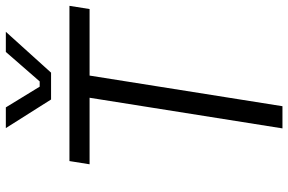

<svg xmlns="http://www.w3.org/2000/svg" viewBox="-185 -803 988 658"><g transform="rotate(-90 309.0 -474.0)"><path d="M198 0 303 -661H75L86 -730H618L607 -661H379L274 0ZM297 -793 199 -948H270L341 -832H359L460 -948H529L389 -793Z"/></g></svg>

Font: Sora Light
Style: Italic
Weight: 300
Designer: Jonathan Barnbrook, Juli√°n Moncada
Version: Version 1.000